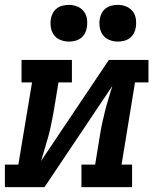

<svg xmlns="http://www.w3.org/2000/svg" viewBox="-27 -765 647 785"><path d="M-7 0V-92H48L104 -428H61V-520H267V-428H212L193 -312Q188 -286 183 -260Q178 -234 171 -208.5Q164 -183 156 -157.5Q148 -132 141 -107L418 -520H580V-428H525L470 -92H513V0H306V-92H362L381 -208Q385 -234 390.5 -260Q396 -286 402.5 -311.5Q409 -337 417 -362.5Q425 -388 432 -413L155 0ZM455 -595Q437 -595 420.5 -601.5Q404 -608 394 -621.5Q384 -635 381 -652.5Q378 -670 381 -688Q383 -701 389.5 -712.5Q396 -724 406.5 -731.5Q417 -739 429.5 -742Q442 -745 455 -745Q473 -745 489 -738.5Q505 -732 515.5 -718.5Q526 -705 528.5 -687.5Q531 -670 528 -652Q526 -639 519.5 -627.5Q513 -616 502.5 -608.5Q492 -601 479.5 -598Q467 -595 455 -595ZM255 -595Q237 -595 220.5 -601.5Q204 -608 194 -621.5Q184 -635 181 -652.5Q178 -670 181 -688Q183 -701 189.5 -712.5Q196 -724 206.5 -731.5Q217 -739 229.5 -742Q242 -745 255 -745Q273 -745 289 -738.5Q305 -732 315.5 -718.5Q326 -705 328.5 -687.5Q331 -670 328 -652Q326 -639 319.5 -627.5Q313 -616 302.5 -608.5Q292 -601 279.5 -598Q267 -595 255 -595Z"/></svg>

Font: Iosevka Etoile SmBdObl
Style: Regular
Weight: 600
Italic angle: -9°
Designer: Belleve Invis
Foundry: Belleve Invis
Version: Version 15.5.2; ttfautohint (v1.8.4)